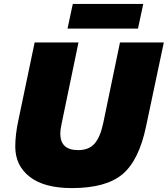

<svg xmlns="http://www.w3.org/2000/svg" viewBox="-20 -947 857 981"><path d="M726 -300Q690 -128 606 -57Q522 14 347 14Q206 14 132 -43.5Q58 -101 58 -198Q58 -259 74 -333L157 -730H381L295 -316Q288 -283 288 -265Q288 -180 379 -180Q434 -180 463 -213Q492 -246 507 -316L593 -730H817ZM325 -801 352 -927H712L685 -801Z"/></svg>

Font: Nacelle Black
Style: Italic
Weight: 900
Italic angle: -12°
Designer: Sora Sagano
Foundry: Sora Sagano
Version: Version 1.000;FEAKit 1.0